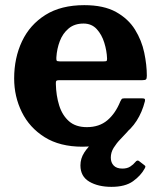

<svg xmlns="http://www.w3.org/2000/svg" viewBox="-20 -555 628 746"><path d="M413 171Q361.5 171 327 150.8Q292.5 130.5 292.5 87.5Q292.5 61 307.2 38Q322 15 345 -4.5Q368 -24 392.8 -40.2Q417.5 -56.5 437.5 -70Q446 -75.5 455.8 -73.2Q465.5 -71 469 -67.5Q478 -59.5 479.5 -54.8Q481 -50 475 -43Q463.5 -30 448.2 -14.5Q433 1 421.8 19Q410.5 37 410.5 57.5Q410.5 76.5 421.8 88.2Q433 100 455.5 100Q474 100 486 92.2Q498 84.5 506 74.5Q513.5 65 520.5 71L540 86Q545 89.5 545 92Q545 94.5 542 100Q527 127.5 496.8 149.2Q466.5 171 413 171ZM35 -250Q35 -330 65.5 -394.5Q96 -459 156.5 -497Q217 -535 307.5 -535Q383 -535 430.8 -508.5Q478.5 -482 504.5 -440Q530.5 -398 540.5 -350.2Q550.5 -302.5 550.5 -260.5Q550.5 -249.5 547.2 -246.5Q544 -243.5 533 -243.5H211Q201.5 -243.5 199 -240.8Q196.5 -238 197 -229Q198 -183.5 210 -145.2Q222 -107 248 -84Q274 -61 317.5 -61Q365.5 -61 397 -87.5Q428.5 -114 447.5 -161Q450 -166.5 452.5 -169.8Q455 -173 463.5 -173H531Q540 -173 542.2 -170.5Q544.5 -168 543 -161.5Q521 -75.5 458.2 -30.2Q395.5 15 300.5 15Q212.5 15 153.5 -22Q94.5 -59 64.8 -119.5Q35 -180 35 -250ZM212.5 -316.5H382Q392 -316.5 394 -318Q396 -319.5 396 -327.5Q395 -357.5 385.2 -389Q375.5 -420.5 355.8 -442Q336 -463.5 304.5 -463.5Q269.5 -463.5 246.8 -444.5Q224 -425.5 212.5 -395.5Q201 -365.5 199 -332Q198.5 -323 200 -319.8Q201.5 -316.5 212.5 -316.5Z"/></svg>

Font: Besley*
Style: Bold
Weight: 700
Designer: Owen Earl
Foundry: indestructible type*
Version: Version 2.000; ttfautohint (v1.8.3)